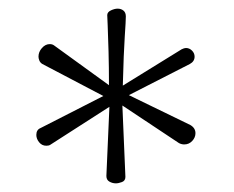

<svg xmlns="http://www.w3.org/2000/svg" viewBox="-20 -693 540 444"><path d="M219 -471 78 -545Q73 -548 71 -553Q69 -558 69 -562Q69 -573 77 -582Q85 -591 95 -591Q101 -591 105 -588L232 -496Q232 -537 231 -574Q230 -611 229 -634.5Q228 -658 228 -658Q228 -665 236.5 -669Q245 -673 252 -673Q260 -673 265.5 -668.5Q271 -664 271 -655Q271 -645 268.5 -608.5Q266 -572 264 -495L400 -579Q406 -582 410 -582Q418 -582 424 -576Q430 -570 430 -562Q430 -551 419 -545L278 -473L420 -404Q432 -397 432 -385Q432 -375 424.5 -367Q417 -359 406 -359Q400 -359 394 -362L263 -449L270 -284Q270 -275 262 -272Q254 -269 248 -269Q240 -269 233 -273Q226 -277 226 -286L233 -446L96 -358Q93 -356 87 -356Q77 -356 70.5 -364Q64 -372 64 -381Q64 -393 74 -397Z"/></svg>

Font: Sedan SC
Style: Regular
Weight: 400
Designer: Sebastian Salazar
Foundry: Sebastian Salazar
Version: Version 1.100; ttfautohint (v1.8.4.7-5d5b)